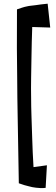

<svg xmlns="http://www.w3.org/2000/svg" viewBox="-20 -876 297 1021"><path d="M222.7 123Q206.1 125 193.4 124Q180.7 123 170.9 122.1Q160.2 121.1 151.4 119.1Q142.6 117.2 131.8 114.3Q122.1 112.3 109.4 108.4Q96.7 104.5 80.1 98.6Q78.1 -13.7 76.7 -98.6Q75.2 -183.6 74.2 -241.2Q73.2 -308.6 72.3 -356.4Q72.3 -405.3 71.3 -473.6Q70.3 -532.2 69.8 -620.1Q69.3 -708 70.3 -826.2Q84 -831.1 97.7 -835.4Q111.3 -839.8 122.1 -841.8Q133.8 -844.7 145.5 -845.7Q156.2 -846.7 169.9 -848.6Q181.6 -850.6 197.8 -852.5Q213.9 -854.5 233.4 -856.4L247.1 -729.5L151.4 -732.4Q148.4 -648.4 147.5 -580.1Q146.5 -511.7 145.5 -461.9Q144.5 -403.3 145.5 -357.4Q145.5 -311.5 147.5 -253.9Q149.4 -204.1 151.4 -136.7Q153.3 -69.3 158.2 12.7L229.5 2.9Z"/></svg>

Font: Irish Grover
Style: Regular
Weight: 400
Designer: Squid
Foundry: Font Diner, Inc DBA Sideshow
Version: Version 1.000